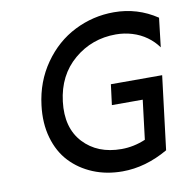

<svg xmlns="http://www.w3.org/2000/svg" viewBox="-85 -843 929 944"><g transform="rotate(-10 379.5 -371.0)"><path d="M535 -651Q415 -651 326 -575.5Q237 -500 221.5 -371Q206 -242 276 -166.5Q346 -91 466 -91Q527 -91 586 -116L610 -312H456L469 -414H725L680 -47Q567 18 452 18Q372 18 305.5 -9.5Q239 -37 192.5 -86.5Q146 -136 125 -209.5Q104 -283 115 -371Q129 -487 192 -577Q255 -667 347.5 -713.5Q440 -760 544 -760Q662 -760 759 -695L742 -550Q720 -581 688 -604Q656 -627 616.5 -639Q577 -651 535 -651Z"/></g></svg>

Font: Orkney Medium
Style: MediumItalic
Weight: 500
Designer: Samuel Oakes and Alfredo Marco Pradil
Foundry: Alfredo Marco Pradil
Version: 1.0; ttfautohint (v1.5)